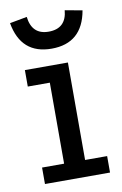

<svg xmlns="http://www.w3.org/2000/svg" viewBox="-75 -667 454 712"><g transform="rotate(-10 152.0 -311.0)"><path d="M36 -429H198V-62H281V0H36V-62H119V-367H36ZM148 -490Q33 -490 12 -610L77 -622Q85 -554 148 -554Q214 -554 220 -622L285 -610Q264 -490 148 -490Z"/></g></svg>

Font: Podkova
Style: Regular
Weight: 400
Designer: Ilya Yudin
Foundry: Cyreal (www.cyreal.org)
Version: Version 2.103